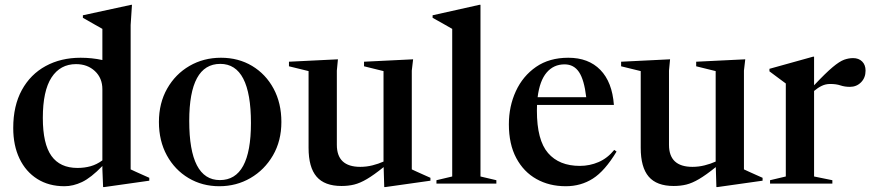

<svg xmlns="http://www.w3.org/2000/svg" viewBox="-20 -763 3624 798"><path d="M600.5 -12 413.5 14.5H408.5L405.5 -60.5V-73Q358 -24 321 -6.5Q284 11 248 11Q183 11 135 -19.2Q87 -49.5 61 -104Q35 -158.5 35 -231Q35 -323.5 70.8 -388.8Q106.5 -454 169.8 -488.5Q233 -523 315 -523Q362 -523 405.5 -513.5V-643Q396.5 -648 371 -662.5Q345.5 -677 324.5 -689V-699.5L525 -743H528.5L523 -659V-59Q529 -56 543.5 -49.5Q558 -43 574 -35.8Q590 -28.5 600.5 -24ZM405.5 -392Q405.5 -438.5 374.5 -467.5Q343.5 -496.5 296 -496.5Q230.5 -496.5 194.2 -441Q158 -385.5 158 -273Q158 -165 193.8 -115Q229.5 -65 302 -65Q331 -65 356.8 -72.2Q382.5 -79.5 405.5 -96.5Z M891.5 11Q820.5 11 763.5 -23Q706.5 -57 673.5 -117.2Q640.5 -177.5 640.5 -256Q640.5 -334.5 674.8 -394.8Q709 -455 767.5 -489Q826 -523 898.5 -523Q971 -523 1027.8 -489Q1084.5 -455 1117 -394.8Q1149.5 -334.5 1149.5 -256Q1149.5 -177.5 1114.5 -117.2Q1079.5 -57 1021 -23Q962.5 11 891.5 11ZM894 -14.5Q1023 -14.5 1023 -251.5Q1023 -497.5 895.5 -497.5Q766.5 -497.5 766.5 -260.5Q766.5 -14.5 894 -14.5Z M1380 -161Q1380 -69.5 1477.5 -69.5Q1503.5 -69.5 1528.2 -75.8Q1553 -82 1574 -91.5V-467.5L1493 -487.5V-506.5L1697 -516.5L1691.5 -469.5V-59Q1697.5 -56 1712 -49.5Q1726.5 -43 1742.5 -35.8Q1758.5 -28.5 1769 -24V-12L1581.5 14.5H1577L1574.5 -68.5Q1533.5 -35.5 1505 -18.8Q1476.5 -2 1452.2 4Q1428 10 1399.5 10Q1329 10 1295.8 -28.8Q1262.5 -67.5 1262.5 -148.5V-467.5L1181 -487.5V-506.5L1384.5 -516.5L1380 -469.5Z M1977 -29.5 2043 -14V0H1794V-14L1859.5 -29.5V-643Q1850 -648.5 1828.8 -660.5Q1807.5 -672.5 1778 -689V-699.5L1972.5 -743H1977Z M2342 -523Q2426 -523 2475.2 -472.5Q2524.5 -422 2531.5 -327H2212Q2211.5 -315.5 2211.5 -303Q2211.5 -180.5 2257.8 -127Q2304 -73.5 2390 -73.5Q2431 -73.5 2468 -89.5Q2505 -105.5 2533 -140L2542.5 -133Q2494 -52.5 2444.2 -20.8Q2394.5 11 2331.5 11Q2263 11 2209.8 -18.8Q2156.5 -48.5 2125.8 -106Q2095 -163.5 2095 -246.5Q2095 -321 2124 -384Q2153 -447 2208 -485Q2263 -523 2342 -523ZM2326.5 -495.5Q2281 -495.5 2252 -461.5Q2223 -427.5 2214.5 -359H2416.5Q2408 -431.5 2386.5 -463.5Q2365 -495.5 2326.5 -495.5Z M2760.5 -161Q2760.5 -69.5 2858 -69.5Q2884 -69.5 2908.8 -75.8Q2933.5 -82 2954.5 -91.5V-467.5L2873.5 -487.5V-506.5L3077.5 -516.5L3072 -469.5V-59Q3078 -56 3092.5 -49.5Q3107 -43 3123 -35.8Q3139 -28.5 3149.5 -24V-12L2962 14.5H2957.5L2955 -68.5Q2914 -35.5 2885.5 -18.8Q2857 -2 2832.8 4Q2808.5 10 2780 10Q2709.5 10 2676.2 -28.8Q2643 -67.5 2643 -148.5V-467.5L2561.5 -487.5V-506.5L2765 -516.5L2760.5 -469.5Z M3525.5 -521.5Q3549 -521.5 3563.2 -507.5Q3577.5 -493.5 3577.5 -469.5Q3577.5 -440 3558.8 -421Q3540 -402 3512.5 -402Q3491 -402 3473.2 -408Q3455.5 -414 3430.5 -414Q3411.5 -414 3395.5 -406.2Q3379.5 -398.5 3363.5 -385V-29.5L3439.5 -14V0H3180.5V-14L3246 -29.5V-416Q3236.5 -423.5 3221 -434.5Q3205.5 -445.5 3178 -466.5V-477L3359.5 -527.5H3363.5V-408.5Q3412 -460 3440.8 -484Q3469.5 -508 3488.5 -514.8Q3507.5 -521.5 3525.5 -521.5Z"/></svg>

Font: Newsreader Display Medium
Style: Regular
Weight: 500
Designer: Hugues Gentile
Foundry: Production Type
Version: Version 1.001